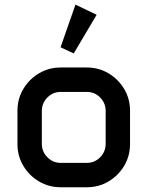

<svg xmlns="http://www.w3.org/2000/svg" viewBox="-20 -791 623 811"><path d="M298.8 -771.5 388.2 -728.5 291.5 -565.4 235.8 -591.3ZM53.7 -323.2Q53.7 -373.5 78.4 -415Q103 -456.5 144.5 -481.2Q186 -505.9 236.3 -505.9H346.7Q397 -505.9 438.5 -481.2Q480 -456.5 504.6 -415Q529.3 -373.5 529.3 -323.2V-182.6Q529.3 -132.3 504.6 -90.8Q480 -49.3 438.5 -24.7Q397 0 346.7 0H236.3Q186 0 144.5 -24.7Q103 -49.3 78.4 -90.8Q53.7 -132.3 53.7 -182.6ZM156.7 -183.6Q156.7 -150.4 180.2 -126.7Q203.6 -103 236.3 -103H346.7Q379.9 -103 403.1 -126.7Q426.3 -150.4 426.3 -183.6V-322.3Q426.3 -355.5 403.1 -379.2Q379.9 -402.8 346.7 -402.8H236.3Q203.6 -402.8 180.2 -379.2Q156.7 -355.5 156.7 -322.3Z"/></svg>

Font: Anta
Style: Regular
Weight: 400
Designer: Sergej Lebedev
Foundry: Sergej Lebedev
Version: Version 1.000; ttfautohint (v1.8.4.7-5d5b)